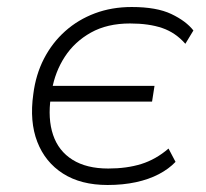

<svg xmlns="http://www.w3.org/2000/svg" viewBox="-20 -520 588 548"><path d="M287 8Q211 8 160 -24.5Q109 -57 86.5 -115Q64 -173 75 -251Q82 -307 105.5 -352.5Q129 -398 166 -431Q203 -464 251 -482Q299 -500 356 -500Q427 -500 469 -480Q511 -460 532 -433L509 -395Q481 -427 443 -440Q405 -453 351 -453Q286 -453 239.5 -427Q193 -401 165 -358Q137 -315 128 -262L120 -275H421L414 -230H113L125 -243Q116 -181 131.5 -135Q147 -89 187 -64Q227 -39 289 -39Q342 -39 383.5 -52Q425 -65 461 -96L481 -58Q462 -38 433.5 -23Q405 -8 368 0Q331 8 287 8Z"/></svg>

Font: Nunito Sans 7pt ExtraLight
Style: Italic
Weight: 250
Italic angle: -9°
Designer: Vernon Adams
Foundry: Vernon Adams
Version: Version 3.101;gftools[0.9.27]